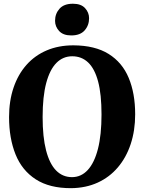

<svg xmlns="http://www.w3.org/2000/svg" viewBox="-20 -995 772 1027"><path d="M361 11.5Q245 12 171.2 -35.8Q97.5 -83.5 63 -169.5Q28.5 -255.5 28.5 -368.5Q28.5 -455.5 52.5 -526.2Q76.5 -597 121.5 -647.8Q166.5 -698.5 230 -725.5Q293.5 -752.5 372.5 -752.5Q488 -752 561 -706.5Q634 -661 668.5 -578.2Q703 -495.5 703 -383.5Q703 -296.5 679 -224.2Q655 -152 610.2 -99.5Q565.5 -47 502.5 -18.2Q439.5 10.5 361 11.5ZM365 -47.5Q414 -47.5 449.2 -85.5Q484.5 -123.5 503.8 -198.2Q523 -273 523 -382.5Q523 -490.5 504.8 -559Q486.5 -627.5 451.5 -660.8Q416.5 -694 366.5 -694Q317 -694 281.8 -658.5Q246.5 -623 227.2 -550.8Q208 -478.5 208 -369Q208 -262 226.5 -190.5Q245 -119 280 -83.2Q315 -47.5 365 -47.5ZM360.5 -805.5Q318 -805.5 296.2 -829.2Q274.5 -853 274.5 -883.5Q274.5 -921.5 298.2 -948.2Q322 -975 369.5 -975H370.5Q413.5 -975 435 -951.5Q456.5 -928 456.5 -897.5Q456.5 -859.5 432.8 -832.5Q409 -805.5 361.5 -805.5Z"/></svg>

Font: Merriweather 36pt ExtraBold
Style: Regular
Weight: 800
Designer: Eben Sorkin
Foundry: Eben Sorkin
Version: Version 2.100